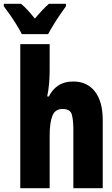

<svg xmlns="http://www.w3.org/2000/svg" viewBox="-72 -993 592 1013"><path d="M35 0V-760H190V-621Q190 -587 187 -552Q184 -517 177 -484H186Q203 -520 235 -541.5Q267 -563 314 -563Q388 -563 429 -510Q470 -457 470 -360V0H315V-308Q315 -359 307 -388.5Q299 -418 258 -418Q218 -418 204 -381Q190 -344 190 -278V0ZM43 -813Q34 -832 17 -859.5Q0 -887 -19 -914.5Q-38 -942 -52 -960V-973H39Q56 -959 74 -939.5Q92 -920 112 -895Q134 -921 151.5 -939.5Q169 -958 186 -973H276V-960Q262 -941 244 -914.5Q226 -888 209.5 -861Q193 -834 182 -813Z"/></svg>

Font: Noto Sans Mono ExtraCondensed Black
Style: Regular
Weight: 900
Width: 2
Designer: Monotype Design Team
Foundry: Monotype Imaging Inc.
Version: Version 2.014